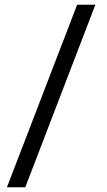

<svg xmlns="http://www.w3.org/2000/svg" viewBox="-20 -731 453 812"><path d="M383.3 -710.9 86.9 61H9.3L306.2 -710.9Z"/></svg>

Font: Roboto21382017
Style: Regular
Weight: 400
Designer: Christian Robertson
Foundry: Google
Version: Version 2.138; 2017